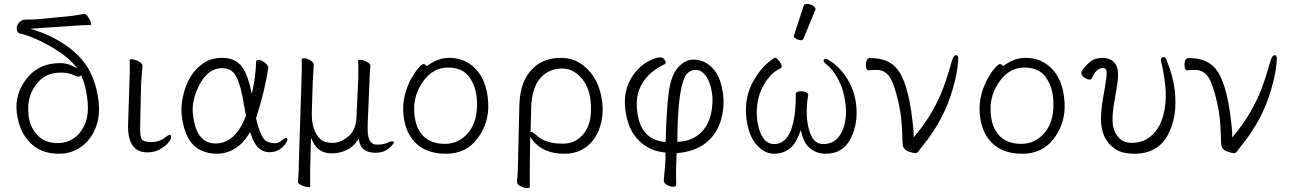

<svg xmlns="http://www.w3.org/2000/svg" viewBox="-20 -779 6642 989"><path d="M283 13Q191 13 134.5 -44.5Q78 -102 66.5 -198.5Q55 -295 117.5 -374.5Q180 -454 290 -454Q325 -454 357 -438L380 -426L363 -445Q317 -498 228.5 -546.5Q140 -595 84 -606Q69 -608 66.5 -627Q64 -646 77 -661Q90 -676 106 -677.5Q122 -679 137 -678.5Q152 -678 174 -680L331 -695Q361 -698 413 -707H415Q424 -707 435.5 -689.5Q447 -672 448.5 -661Q450 -650 445 -650Q404 -650 342 -645L137 -631L161 -623Q257 -592 332.5 -536Q408 -480 443 -410.5Q478 -341 487.5 -259.5Q497 -178 471 -116.5Q445 -55 395.5 -21Q346 13 283 13ZM278 -42Q323 -42 359.5 -66.5Q396 -91 417 -139Q438 -187 431 -258L429 -276Q421 -342 398 -391Q389 -384 383.5 -384Q378 -384 354.5 -394.5Q331 -405 294 -405Q232 -405 193.5 -372.5Q155 -340 137.5 -291.5Q120 -243 127 -184Q134 -125 172 -83.5Q210 -42 278 -42Z M740 6Q634 6 640 -143L647 -364Q650 -418 648 -470Q649 -474 657.5 -474Q666 -474 680 -469Q711 -458 713 -443V-442L714 -440L707 -353L702 -135Q701 -109 703.5 -83.5Q706 -58 723 -52.5Q740 -47 756 -47Q802 -47 832 -72Q847 -84 855 -84Q861 -84 862 -73.5Q863 -63 846 -43Q829 -23 800.5 -8.5Q772 6 740 6Z M1012 -6Q932 -46 916 -185Q911 -229 922 -280Q946 -396 1025 -452Q1066 -481 1125 -481Q1184 -481 1218 -445Q1252 -409 1272 -318L1277 -295L1282 -318Q1297 -389 1299 -458Q1300 -471 1310 -471Q1324 -471 1342 -458Q1360 -445 1362 -432Q1345 -312 1299 -170Q1321 -71 1352 -52Q1368 -43 1391 -41.5Q1414 -40 1429.5 -54Q1445 -68 1452 -68Q1459 -68 1460 -60.5Q1461 -53 1449.5 -37Q1438 -21 1417.5 -8Q1397 5 1367 5Q1337 5 1313.5 -15Q1290 -35 1272 -89L1268 -99L1263 -90Q1232 -39 1189 -13Q1146 13 1098 13Q1050 13 1012 -6ZM1090 -40Q1193 -40 1247 -183Q1242 -210 1237 -238Q1221 -337 1198 -382.5Q1175 -428 1125 -428Q1053 -428 1009 -345.5Q965 -263 974 -188Q991 -40 1090 -40Z M1578 183Q1576 185 1565.5 185Q1555 185 1535.5 176.5Q1516 168 1515 159V157Q1519 108 1519 70L1533 -367Q1536 -435 1534 -473Q1535 -479 1547 -479Q1559 -479 1576.5 -469.5Q1594 -460 1596 -449V-446Q1596 -433 1594 -407Q1592 -381 1591 -359L1586 -193Q1586 -103 1631 -62Q1651 -43 1693 -43Q1735 -43 1774 -76Q1813 -109 1816 -172L1825 -363Q1827 -412 1825 -468Q1825 -471 1836.5 -471Q1848 -471 1867 -462Q1886 -453 1888 -442Q1884 -392 1883 -355L1874 -139Q1873 -104 1875 -89Q1882 -34 1920 -34Q1954 -34 1973 -42.5Q1992 -51 2000 -51Q2020 -51 1996 -27Q1964 8 1916 8Q1840 8 1830 -53L1828 -65L1821 -55Q1799 -21 1763 -5Q1727 11 1689 11Q1619 11 1591 -50L1582 -69L1578 78Q1577 129 1578 183Z M2057 -207Q2053 -286 2097 -372Q2117 -407 2135 -428Q2153 -449 2161.5 -449Q2170 -449 2178 -438Q2234 -481 2292.5 -481Q2351 -481 2395 -453Q2488 -393 2495 -245Q2499 -145 2440 -66Q2381 13 2277.5 13Q2174 13 2117.5 -46Q2061 -105 2057 -207ZM2270 -38Q2321 -38 2359 -65Q2443 -125 2437 -258Q2434 -330 2398.5 -380.5Q2363 -431 2287 -431Q2211 -431 2160.5 -361Q2110 -291 2113.5 -207.5Q2117 -124 2158 -81Q2199 -38 2270 -38Z M2709 184Q2709 190 2695.5 190Q2682 190 2663.5 181Q2645 172 2643 161V158Q2647 125 2648 71L2655 -229Q2657 -321 2687 -376Q2745 -481 2870 -481Q2926 -481 2971 -451.5Q3016 -422 3045 -371.5Q3074 -321 3082 -252Q3090 -183 3069 -121Q3048 -59 3001 -23Q2954 13 2887 13Q2775 13 2720 -61L2711 -73L2709 79ZM2879 -39Q2927 -39 2962 -66Q3037 -124 3022 -261Q3014 -334 2972 -380Q2930 -426 2876 -426Q2805 -426 2761.5 -374.5Q2718 -323 2716 -218L2713 -99H2718Q2726 -99 2746 -80Q2790 -39 2879 -39Z M3463 174Q3463 183 3448 183Q3433 183 3417 174.5Q3401 166 3399 153Q3407 66 3408 41V7Q3303 -3 3245 -86Q3216 -128 3204 -194Q3183 -310 3242 -393Q3290 -460 3363 -481Q3391 -489 3403 -472Q3415 -455 3403 -448Q3306 -403 3272 -316Q3254 -268 3263 -199Q3282 -59 3404 -48H3409Q3411 -169 3421.5 -276.5Q3432 -384 3469.5 -428Q3507 -472 3551 -472Q3619 -472 3664 -412Q3693 -372 3703.5 -300.5Q3714 -229 3693 -158Q3672 -87 3614.5 -42Q3557 3 3465 10L3463 69Q3462 90 3462.5 120Q3463 150 3463 174ZM3469 -48Q3540 -51 3584 -90Q3628 -129 3642 -191Q3656 -253 3646.5 -307Q3637 -361 3614.5 -390Q3592 -419 3566 -419Q3526 -419 3508 -383Q3470 -306 3469 -48Z M4232 13Q4191 13 4156.5 -12Q4122 -37 4109 -93L4105 -109L4099 -94Q4076 -32 4042.5 -9.5Q4009 13 3969.5 13Q3930 13 3899 -12Q3837 -61 3824.5 -171Q3812 -281 3865 -369Q3908 -443 3971 -482Q3981 -481 3993 -465.5Q4005 -450 4006 -439.5Q4007 -429 4003 -428Q3961 -410 3931 -368Q3868 -280 3880 -164Q3887 -106 3909 -71.5Q3931 -37 3968 -37Q4052 -37 4073 -186Q4080 -243 4079 -294V-295Q4078 -301 4086.5 -305Q4095 -309 4107.5 -309Q4120 -309 4130.5 -304.5Q4141 -300 4143 -293V-291Q4131 -221 4137.5 -163Q4144 -105 4163.5 -71Q4183 -37 4221 -37Q4302 -37 4329 -134Q4342 -182 4336 -236Q4330 -290 4316 -329Q4283 -413 4235 -449Q4224 -457 4223 -464Q4222 -471 4224 -473Q4226 -475 4234.5 -475Q4243 -475 4267 -458Q4291 -441 4317 -411Q4379 -336 4390 -241Q4401 -146 4364 -70Q4325 13 4232 13ZM4118 -578Q4116 -572 4105 -572Q4094 -572 4081.5 -579Q4069 -586 4069 -590V-594L4120 -750Q4122 -759 4137 -759Q4152 -759 4166.5 -750.5Q4181 -742 4181 -732Q4181 -730 4180 -729Z M4665 3Q4634 -6 4630 -33Q4628 -51 4627.5 -87Q4627 -123 4621.5 -172.5Q4616 -222 4602 -277Q4588 -332 4573 -364Q4548 -419 4495 -419Q4476 -419 4454 -417H4453Q4443 -417 4441 -435.5Q4439 -454 4444 -467Q4449 -480 4461 -480Q4549 -480 4593 -433Q4656 -369 4680 -158L4684 -121Q4686 -103 4686 -85V-71L4695 -82Q4772 -173 4823 -287Q4853 -356 4881 -458Q4891 -495 4905 -495Q4914 -495 4915.5 -482Q4917 -469 4911.5 -427.5Q4906 -386 4888 -322Q4844 -165 4736 -32Q4718 -10 4711.5 0Q4705 10 4695.5 10Q4686 10 4665 3Z M5026 -207Q5022 -286 5066 -372Q5086 -407 5104 -428Q5122 -449 5130.5 -449Q5139 -449 5147 -438Q5203 -481 5261.5 -481Q5320 -481 5364 -453Q5457 -393 5464 -245Q5468 -145 5409 -66Q5350 13 5246.5 13Q5143 13 5086.5 -46Q5030 -105 5026 -207ZM5239 -38Q5290 -38 5328 -65Q5412 -125 5406 -258Q5403 -330 5367.5 -380.5Q5332 -431 5256 -431Q5180 -431 5129.5 -361Q5079 -291 5082.5 -207.5Q5086 -124 5127 -81Q5168 -38 5239 -38Z M5823 13Q5765 13 5730 -8Q5663 -49 5653 -135Q5646 -189 5664.5 -289.5Q5683 -390 5680.5 -409.5Q5678 -429 5662 -429Q5627 -429 5603 -374Q5601 -369 5591 -369Q5581 -369 5566.5 -378.5Q5552 -388 5550.5 -398.5Q5549 -409 5554 -415Q5579 -450 5602 -465.5Q5625 -481 5659 -481Q5693 -481 5714 -463Q5747 -435 5737 -359Q5733 -329 5720 -255Q5707 -181 5712 -139.5Q5717 -98 5742 -70.5Q5767 -43 5810 -43Q5894 -43 5943 -117Q5967 -152 5978.5 -213Q5990 -274 5981.5 -346Q5973 -418 5960 -465V-468Q5959 -485 5975 -485Q5983 -485 5989 -470Q6023 -386 6031 -315Q6047 -177 5994.5 -82Q5942 13 5823 13Z M6306 3Q6275 -6 6271 -33Q6269 -51 6268.5 -87Q6268 -123 6262.5 -172.5Q6257 -222 6243 -277Q6229 -332 6214 -364Q6189 -419 6136 -419Q6117 -419 6095 -417H6094Q6084 -417 6082 -435.5Q6080 -454 6085 -467Q6090 -480 6102 -480Q6190 -480 6234 -433Q6297 -369 6321 -158L6325 -121Q6327 -103 6327 -85V-71L6336 -82Q6413 -173 6464 -287Q6494 -356 6522 -458Q6532 -495 6546 -495Q6555 -495 6556.5 -482Q6558 -469 6552.5 -427.5Q6547 -386 6529 -322Q6485 -165 6377 -32Q6359 -10 6352.5 0Q6346 10 6336.5 10Q6327 10 6306 3Z"/></svg>

Font: LXGW WenKai TC Light
Style: Regular
Weight: 300
Designer: LXGW / Fontworks Inc.
Foundry: LXGW / Fontworks Inc.
Version: Version 1.330